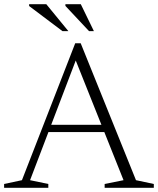

<svg xmlns="http://www.w3.org/2000/svg" viewBox="-22 -890 750 910"><path d="M189.5 -264V-298.5H499.5V-264ZM622.5 -36 707 -18V0H474V-18L563.5 -36L326.5 -629.5H347L120.5 -36L207 -18V0H-2.5V-18L82 -36L334.5 -685H360.5ZM302 -742.5H274L116 -861.5V-870H197.5ZM423 -742.5H400L288 -862V-870H361Z"/></svg>

Font: Newsreader 16pt Light
Style: Regular
Weight: 300
Designer: Hugues Gentile
Foundry: Production Type
Version: Version 1.003